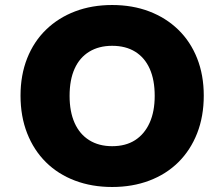

<svg xmlns="http://www.w3.org/2000/svg" viewBox="-20 -736 896 767"><path d="M428 11Q347 11 279.5 -14.5Q212 -40 163.5 -88Q115 -136 88.5 -203.5Q62 -271 62 -354Q62 -436 88.5 -503Q115 -570 164 -617.5Q213 -665 280 -690.5Q347 -716 428 -716Q509 -716 576 -690.5Q643 -665 692 -617.5Q741 -570 767.5 -503Q794 -436 794 -354Q794 -271 767.5 -203.5Q741 -136 692.5 -88Q644 -40 576.5 -14.5Q509 11 428 11ZM428 -152Q482 -152 519.5 -176Q557 -200 577.5 -245Q598 -290 598 -353Q598 -417 578 -461.5Q558 -506 520 -529.5Q482 -553 428 -553Q375 -553 336.5 -529.5Q298 -506 278 -461.5Q258 -417 258 -353Q258 -290 278 -245Q298 -200 336.5 -176Q375 -152 428 -152Z"/></svg>

Font: Nunito Sans 7pt Black
Style: Regular
Weight: 900
Designer: Vernon Adams
Foundry: Vernon Adams
Version: Version 3.101;gftools[0.9.27]